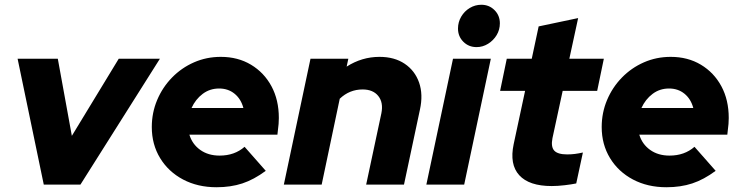

<svg xmlns="http://www.w3.org/2000/svg" viewBox="-20 -776 3111 807"><path d="M164 0 54 -529H223L282 -205L479 -529H652L318 0Z M890 11Q811 11 749.5 -21.5Q688 -54 653 -111.5Q618 -169 618 -242Q618 -302 640.5 -355.5Q663 -409 703 -450Q743 -491 795.5 -514Q848 -537 908 -537Q980 -537 1035 -504Q1090 -471 1121 -413.5Q1152 -356 1152 -280Q1152 -269 1151 -255Q1150 -241 1146 -210H776Q788 -170 821.5 -146Q855 -122 903 -122Q966 -122 1008 -159L1097 -58Q1047 -21 998.5 -5Q950 11 890 11ZM785 -322H1003Q993 -360 966 -382Q939 -404 901 -404Q862 -404 832 -381.5Q802 -359 785 -322Z M1173 0 1285 -529H1444L1437 -496Q1501 -537 1575 -537Q1638 -537 1681 -508Q1724 -479 1741.5 -429Q1759 -379 1745 -315L1678 0H1519L1583 -300Q1592 -345 1570 -372.5Q1548 -400 1504 -400Q1449 -400 1408 -361L1332 0Z M1983 -578Q1950 -578 1927.5 -600.5Q1905 -623 1905 -656Q1905 -683 1918.5 -706Q1932 -729 1954.5 -742.5Q1977 -756 2003 -756Q2036 -756 2058.5 -733.5Q2081 -711 2081 -678Q2081 -651 2067.5 -628.5Q2054 -606 2031.5 -592Q2009 -578 1983 -578ZM1772 0 1884 -529H2043L1931 0Z M2299 6Q2204 6 2162.5 -39.5Q2121 -85 2139 -170L2187 -394H2082L2110 -529H2215L2244 -665L2410 -700L2373 -529H2518L2490 -394H2345L2302 -195Q2295 -159 2309.5 -143Q2324 -127 2364 -127Q2381 -127 2396.5 -129Q2412 -131 2430 -135L2402 -5Q2383 -1 2353.5 2.5Q2324 6 2299 6Z M2781 11Q2702 11 2640.5 -21.5Q2579 -54 2544 -111.5Q2509 -169 2509 -242Q2509 -302 2531.5 -355.5Q2554 -409 2594 -450Q2634 -491 2686.5 -514Q2739 -537 2799 -537Q2871 -537 2926 -504Q2981 -471 3012 -413.5Q3043 -356 3043 -280Q3043 -269 3042 -255Q3041 -241 3037 -210H2667Q2679 -170 2712.5 -146Q2746 -122 2794 -122Q2857 -122 2899 -159L2988 -58Q2938 -21 2889.5 -5Q2841 11 2781 11ZM2676 -322H2894Q2884 -360 2857 -382Q2830 -404 2792 -404Q2753 -404 2723 -381.5Q2693 -359 2676 -322Z"/></svg>

Font: Red Hat Display Black
Style: Italic
Weight: 900
Italic angle: -12°
Designer: Pentagram, MCKL
Foundry: Pentagram, MCKL
Version: Version 1.023; ttfautohint (v1.8.3)